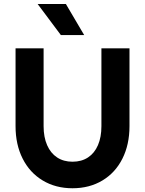

<svg xmlns="http://www.w3.org/2000/svg" viewBox="-20 -956 747 989"><path d="M60.1 -306.2V-707H204.6V-306.2Q204.6 -249.5 222.7 -208.3Q240.7 -167 274.2 -145Q307.6 -123 353.5 -123Q399.9 -123 433.3 -145Q466.8 -167 484.6 -208.3Q502.4 -249.5 502.4 -306.2V-707H647V-306.2Q647 -211.4 610.6 -138.9Q574.2 -66.4 507.6 -26.4Q440.9 13.7 353.5 13.7Q266.6 13.7 200 -26.4Q133.3 -66.4 96.7 -138.9Q60.1 -211.4 60.1 -306.2ZM173.8 -935.5H319.3L413.6 -775.4H293.5Z"/></svg>

Font: Wanted Sans Std Variable
Style: Regular
Weight: 400
Designer: Original Design by Kil Hyung-jin and Kang Hanbin, Wanted Lab, Inc;
Foundry: Wanted Lab, Inc.
Version: Version 1.003;Glyphs 3.2 (3227)